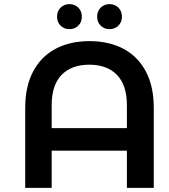

<svg xmlns="http://www.w3.org/2000/svg" viewBox="-20 -909 817 929"><path d="M724 -388V0H594V-180H230V0H102V-388Q102 -491 140.5 -563.5Q179 -636 249 -673Q319 -710 413 -710Q507 -710 577 -673Q647 -636 685.5 -563.5Q724 -491 724 -388ZM594 -289V-400Q594 -497 546 -546.5Q498 -596 412 -596Q326 -596 278 -546.5Q230 -497 230 -400V-289ZM256 -828Q256 -855 273 -872Q290 -889 316 -889Q342 -889 359 -872Q376 -855 376 -828Q376 -802 359 -785Q342 -768 316 -768Q290 -768 273 -785Q256 -802 256 -828ZM450 -828Q450 -855 467 -872Q484 -889 510 -889Q536 -889 553 -872Q570 -855 570 -828Q570 -802 553 -785Q536 -768 510 -768Q484 -768 467 -785Q450 -802 450 -828Z"/></svg>

Font: mBank SemiBold
Style: Regular
Weight: 600
Designer: Julieta Ulanovsky
Foundry: Julieta Ulanovsky
Version: Version 7.200